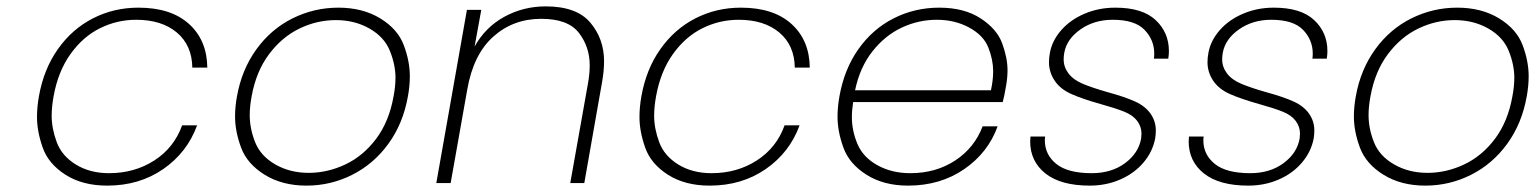

<svg xmlns="http://www.w3.org/2000/svg" viewBox="-20 -574 4814 602"><path d="M102 -272Q117 -357 161.5 -420Q206 -483 271.5 -516.5Q337 -550 414 -550Q516 -550 572.5 -499Q629 -448 630 -362H583Q582 -432 534.5 -472Q487 -512 407 -512Q347 -512 293.5 -485.5Q240 -459 201 -404.5Q162 -350 148 -272Q142 -239 142 -211Q142 -171 158 -128Q174 -85 218 -58Q262 -31 322 -31Q402 -31 464 -71Q526 -111 551 -181H598Q567 -96 492 -44Q417 8 316 8Q239 8 185.5 -26Q132 -60 114 -111Q96 -162 96 -207Q96 -238 102 -272Z M941 8Q865 8 810 -26Q755 -60 736 -111Q717 -162 717 -209Q717 -239 723 -272Q738 -356 784 -419.5Q830 -483 897.5 -516.5Q965 -550 1041 -550Q1117 -550 1172 -516.5Q1227 -483 1246 -432.5Q1265 -382 1265 -335Q1265 -305 1259 -272Q1244 -187 1198 -123.5Q1152 -60 1084.5 -26Q1017 8 941 8ZM948 -32Q1007 -32 1063 -58.5Q1119 -85 1159.5 -139Q1200 -193 1214 -272Q1220 -303 1220 -330Q1220 -371 1202.5 -414.5Q1185 -458 1138.5 -484.5Q1092 -511 1033 -511Q974 -511 919 -484.5Q864 -458 823.5 -404Q783 -350 769 -272Q763 -240 763 -213Q763 -171 780 -128Q797 -85 843 -58.5Q889 -32 948 -32Z M1691 -554Q1788 -554 1831 -503Q1874 -452 1874 -382Q1874 -352 1868 -318L1812 0H1768L1824 -315Q1829 -344 1829 -369Q1829 -427 1795 -471Q1761 -515 1677 -515Q1589 -515 1526.5 -459Q1464 -403 1445 -293L1393 0H1348L1444 -543H1489L1468 -428Q1502 -489 1561.5 -521.5Q1621 -554 1691 -554Z M1991 -272Q2006 -357 2050.5 -420Q2095 -483 2160.5 -516.5Q2226 -550 2303 -550Q2405 -550 2461.5 -499Q2518 -448 2519 -362H2472Q2471 -432 2423.5 -472Q2376 -512 2296 -512Q2236 -512 2182.5 -485.5Q2129 -459 2090 -404.5Q2051 -350 2037 -272Q2031 -239 2031 -211Q2031 -171 2047 -128Q2063 -85 2107 -58Q2151 -31 2211 -31Q2291 -31 2353 -71Q2415 -111 2440 -181H2487Q2456 -96 2381 -44Q2306 8 2205 8Q2128 8 2074.5 -26Q2021 -60 2003 -111Q1985 -162 1985 -207Q1985 -238 1991 -272Z M3135 -308Q3129 -272 3124 -254H2655Q2651 -229 2651 -207Q2651 -164 2668.5 -122.5Q2686 -81 2731 -56Q2776 -31 2834 -31Q2914 -31 2974.5 -70.5Q3035 -110 3061 -178H3108Q3078 -95 3003 -43.5Q2928 8 2827 8Q2751 8 2697 -26Q2643 -60 2624.5 -111Q2606 -162 2606 -208Q2606 -238 2612 -272Q2627 -357 2671.5 -420Q2716 -483 2782 -516.5Q2848 -550 2925 -550Q3003 -550 3054.5 -516.5Q3106 -483 3122.5 -437.5Q3139 -392 3139 -354Q3139 -332 3135 -308ZM3087 -291Q3094 -323 3094 -351Q3094 -386 3079 -424.5Q3064 -463 3019 -487.5Q2974 -512 2917 -512Q2860 -512 2807.5 -487.5Q2755 -463 2715.5 -413Q2676 -363 2661 -291Z M3397 8Q3306 8 3258 -30Q3210 -68 3210 -131Q3210 -138 3211 -146H3257Q3256 -140 3256 -134Q3256 -89 3292 -60Q3328 -31 3403 -31Q3465 -31 3507.5 -62.5Q3550 -94 3558 -140Q3559 -148 3559 -155Q3559 -177 3545.5 -195Q3532 -213 3504.5 -224Q3477 -235 3430 -248Q3373 -264 3338.5 -279.5Q3304 -295 3286.5 -321.5Q3269 -348 3269 -379Q3269 -393 3272 -409Q3279 -447 3307.5 -479.5Q3336 -512 3380.5 -531Q3425 -550 3477 -550Q3562 -550 3603.5 -511Q3645 -472 3645 -414Q3645 -403 3643 -390H3598Q3599 -398 3599 -406Q3599 -449 3568.5 -480.5Q3538 -512 3469 -512Q3411 -512 3368 -482Q3325 -452 3317 -409Q3315 -398 3315 -388Q3315 -364 3330 -344Q3345 -324 3374.5 -311.5Q3404 -299 3453 -285Q3508 -270 3539.5 -255.5Q3571 -241 3587.5 -217.5Q3604 -194 3604 -165Q3604 -153 3602 -140Q3594 -98 3565 -64Q3536 -30 3492 -11Q3448 8 3397 8Z M3894 8Q3803 8 3755 -30Q3707 -68 3707 -131Q3707 -138 3708 -146H3754Q3753 -140 3753 -134Q3753 -89 3789 -60Q3825 -31 3900 -31Q3962 -31 4004.5 -62.5Q4047 -94 4055 -140Q4056 -148 4056 -155Q4056 -177 4042.5 -195Q4029 -213 4001.5 -224Q3974 -235 3927 -248Q3870 -264 3835.5 -279.5Q3801 -295 3783.5 -321.5Q3766 -348 3766 -379Q3766 -393 3769 -409Q3776 -447 3804.5 -479.5Q3833 -512 3877.5 -531Q3922 -550 3974 -550Q4059 -550 4100.5 -511Q4142 -472 4142 -414Q4142 -403 4140 -390H4095Q4096 -398 4096 -406Q4096 -449 4065.5 -480.5Q4035 -512 3966 -512Q3908 -512 3865 -482Q3822 -452 3814 -409Q3812 -398 3812 -388Q3812 -364 3827 -344Q3842 -324 3871.5 -311.5Q3901 -299 3950 -285Q4005 -270 4036.5 -255.5Q4068 -241 4084.5 -217.5Q4101 -194 4101 -165Q4101 -153 4099 -140Q4091 -98 4062 -64Q4033 -30 3989 -11Q3945 8 3894 8Z M4449 8Q4373 8 4318 -26Q4263 -60 4244 -111Q4225 -162 4225 -209Q4225 -239 4231 -272Q4246 -356 4292 -419.5Q4338 -483 4405.5 -516.5Q4473 -550 4549 -550Q4625 -550 4680 -516.5Q4735 -483 4754 -432.5Q4773 -382 4773 -335Q4773 -305 4767 -272Q4752 -187 4706 -123.5Q4660 -60 4592.5 -26Q4525 8 4449 8ZM4456 -32Q4515 -32 4571 -58.5Q4627 -85 4667.5 -139Q4708 -193 4722 -272Q4728 -303 4728 -330Q4728 -371 4710.5 -414.5Q4693 -458 4646.5 -484.5Q4600 -511 4541 -511Q4482 -511 4427 -484.5Q4372 -458 4331.5 -404Q4291 -350 4277 -272Q4271 -240 4271 -213Q4271 -171 4288 -128Q4305 -85 4351 -58.5Q4397 -32 4456 -32Z"/></svg>

Font: Fz Poppins ExtLt
Style: Italic
Weight: 200
Italic angle: -10°
Designer: Ninad Kale (Devanagari), Jonny Pinhorn (Latin)
Foundry: Indian Type Foundry
Version: Vit hóa bi Vntype.Com & FontZin.Com